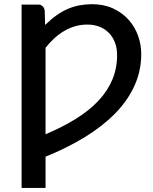

<svg xmlns="http://www.w3.org/2000/svg" viewBox="-20 -748 748 938"><path d="M202.5 -92Q286.5 -127.5 351.5 -168Q416.5 -208.5 461 -256Q505.5 -303.5 528.8 -358.8Q552 -414 552 -478.5Q552 -513 541.5 -540.5Q531 -568 511.8 -587.5Q492.5 -607 465.8 -617.5Q439 -628 406 -628Q376 -628 347.8 -620Q319.5 -612 294 -597Q268.5 -582 245.5 -561Q222.5 -540 202.5 -514.5ZM200.5 -626Q229.5 -654.5 257.2 -674Q285 -693.5 313 -705.2Q341 -717 370 -722.2Q399 -727.5 430 -727.5Q487.5 -727.5 532.2 -706.8Q577 -686 607.8 -652Q638.5 -618 654.2 -574.2Q670 -530.5 670 -484.5Q670 -400.5 636.2 -327.5Q602.5 -254.5 541 -192.2Q479.5 -130 393.5 -77.5Q307.5 -25 202.5 17.5V170H85.5V-725.5H170Q180 -725.5 189 -716.5Q198 -707.5 198.5 -693Z"/></svg>

Font: Lato SemiBold
Style: Regular
Weight: 600
Designer: Lukasz Dziedzic with Adam Twardoch and Botio Nikoltchev
Foundry: tyPoland Lukasz Dziedzic
Version: Version 2.015; 2015-08-06; http://www.latofonts.com/